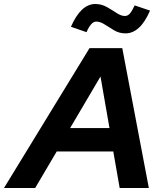

<svg xmlns="http://www.w3.org/2000/svg" viewBox="-79 -941 817 961"><path d="M-59 0 369 -700H533L666 0H520L488 -183H205L97 0ZM272 -300H469L424 -558ZM354 -780 276 -807Q326 -921 398 -921Q429 -921 455.5 -906Q482 -891 504.5 -876Q527 -861 546 -861Q560 -861 570.5 -872.5Q581 -884 595 -914L672 -888Q623 -774 549 -774Q518 -774 492.5 -789Q467 -804 445 -818.5Q423 -833 402 -833Q377 -833 354 -780Z"/></svg>

Font: Red Hat Display
Style: Bold Italic
Weight: 700
Italic angle: -12°
Designer: Pentagram, MCKL
Foundry: Pentagram, MCKL
Version: Version 1.023; ttfautohint (v1.8.3)